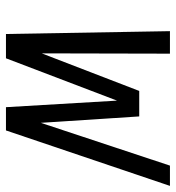

<svg xmlns="http://www.w3.org/2000/svg" viewBox="7 -597 590 644"><g transform="rotate(90 302.0 -275.0)"><path d="M84.5 -550H160L159 -120L285 -447H370.5L392 -117L535.5 -550H603.5L417.5 0H339.5L317.5 -372.5L175.5 0H94Z"/></g></svg>

Font: JuliaMono Light
Style: Italic
Weight: 300
Italic angle: -9°
Monospace: yes
Designer: cormullion
Foundry: corm
Version: Version 0.054; ttfautohint (v1.8.4)